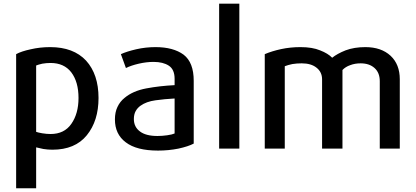

<svg xmlns="http://www.w3.org/2000/svg" viewBox="-20 -805 2253 1040"><path d="M513.7 -274.4Q513.7 -402.3 446.3 -476.6Q377.9 -549.8 252 -549.8Q196.3 -549.8 146.5 -538.1Q95.7 -527.3 67.4 -511.7Q67.4 -269.5 67.4 214.8Q94.7 214.8 175.8 214.8Q175.8 159.2 175.8 -6.8Q189.5 -2.9 214.8 2Q239.3 5.9 263.7 5.9Q386.7 5.9 450.2 -72.3Q513.7 -150.4 513.7 -274.4ZM405.3 -274.4Q405.3 -189.5 366.2 -133.8Q328.1 -79.1 253.9 -79.1Q232.4 -79.1 209 -83Q186.5 -86.9 175.8 -90.8Q175.8 -210.9 175.8 -450.2Q187.5 -455.1 209 -460Q231.4 -463.9 253.9 -463.9Q327.1 -463.9 366.2 -413.1Q405.3 -361.3 405.3 -274.4Z M1029.3 -27.3Q1029.3 -112.3 1029.3 -367.2Q1029.3 -466.8 974.6 -508.8Q918.9 -549.8 822.3 -549.8Q768.6 -549.8 717.8 -538.1Q667 -526.4 634.8 -511.7Q643.6 -487.3 662.1 -436.5Q689.5 -450.2 731.4 -460Q773.4 -469.7 811.5 -469.7Q863.3 -469.7 894.5 -449.2Q925.8 -428.7 925.8 -377.9Q925.8 -366.2 925.8 -343.8Q845.7 -339.8 772.5 -326.2Q699.2 -312.5 654.3 -274.4Q629.9 -254.9 616.2 -225.6Q602.5 -197.3 602.5 -158.2Q602.5 -78.1 661.1 -34.2Q719.7 10.7 835.9 10.7Q892.6 10.7 946.3 0Q1000 -11.7 1029.3 -27.3ZM925.8 -82Q913.1 -76.2 885.7 -72.3Q858.4 -68.4 833 -68.4Q770.5 -68.4 738.3 -92.8Q705.1 -117.2 705.1 -160.2Q705.1 -185.5 714.8 -203.1Q724.6 -220.7 741.2 -232.4Q772.5 -254.9 822.3 -261.7Q872.1 -268.6 925.8 -271.5Q925.8 -208 925.8 -82Z M1276.4 0Q1276.4 -196.3 1276.4 -785.2Q1249 -785.2 1167 -785.2Q1167 -588.9 1167 0Q1194.3 0 1276.4 0Z M2145.5 0Q2145.5 -93.8 2145.5 -376Q2145.5 -456.1 2095.7 -502.9Q2044.9 -549.8 1959 -549.8Q1898.4 -549.8 1851.6 -532.2Q1805.7 -513.7 1779.3 -492.2Q1756.8 -515.6 1713.9 -532.2Q1671.9 -549.8 1607.4 -549.8Q1552.7 -549.8 1502.9 -539.1Q1453.1 -528.3 1414.1 -511.7Q1414.1 -341.8 1414.1 0Q1441.4 0 1522.5 0Q1522.5 -111.3 1522.5 -446.3Q1540 -453.1 1563.5 -458Q1586.9 -461.9 1614.3 -461.9Q1665 -461.9 1694.3 -438.5Q1724.6 -415 1724.6 -375Q1724.6 -250 1724.6 0Q1752 0 1835 0Q1835 -106.4 1835 -425.8Q1851.6 -443.4 1877 -452.1Q1902.3 -461.9 1933.6 -461.9Q1980.5 -461.9 2008.8 -436.5Q2037.1 -411.1 2037.1 -365.2Q2037.1 -243.2 2037.1 0Q2063.5 0 2145.5 0Z"/></svg>

Font: DaxlinePro-Medium
Style: Medium
Weight: 400
Designer: Hans Reichel
Version: Version 7.502; 2006